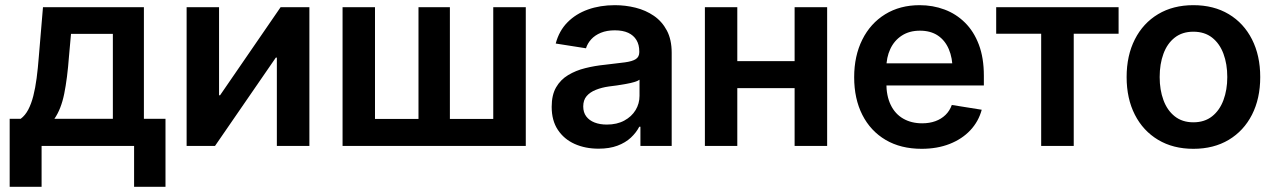

<svg xmlns="http://www.w3.org/2000/svg" viewBox="-20 -567 4957 746"><path d="M17.6 158.7V-105.5H60.5Q78.1 -118.7 89.8 -141.1Q101.6 -163.6 109.4 -194.1Q117.2 -224.6 122.3 -263.2Q127.4 -301.8 130.9 -347.7L147 -539.1H539.1V-105.5H623V158.7H501V0H141.6V158.7ZM191.4 -105.5H418.5V-435.5H255.9L248 -347.7Q241.7 -262.7 229.5 -202.6Q217.3 -142.6 191.4 -105.5Z M1182.1 0H1055.7V-343.3H1051.8L815.4 0H705.1V-539.1H831.1V-196.8H835L1070.3 -539.1H1182.1Z M1311 -539.1H1437V-105H1606V-539.1H1728V-105H1896.5V-539.1H2022.9V0H1311Z M2305.7 10.7Q2253.9 10.7 2212.6 -7.8Q2171.4 -26.4 2147.5 -62.5Q2123.5 -98.6 2123.5 -151.9Q2123.5 -197.8 2140.6 -227.5Q2157.7 -257.3 2187.3 -275.1Q2216.8 -293 2253.9 -302.2Q2291 -311.5 2330.6 -315.4Q2378.4 -320.8 2407.7 -324.7Q2437 -328.6 2450.4 -337.4Q2463.9 -346.2 2463.9 -364.3V-367.2Q2463.9 -393.1 2452.9 -411.4Q2441.9 -429.7 2420.9 -439.5Q2399.9 -449.2 2368.7 -449.2Q2337.9 -449.2 2314.7 -439.7Q2291.5 -430.2 2277.1 -414.3Q2262.7 -398.4 2256.8 -379.4L2139.2 -397.9Q2152.3 -447.3 2184.8 -480.2Q2217.3 -513.2 2264.4 -530Q2311.5 -546.9 2369.1 -546.9Q2410.2 -546.9 2449.5 -537.1Q2488.8 -527.3 2520.5 -505.6Q2552.2 -483.9 2571 -448.5Q2589.8 -413.1 2589.8 -361.8V0H2468.3V-74.7H2463.9Q2452.1 -51.8 2431.2 -32.2Q2410.2 -12.7 2379.2 -1Q2348.1 10.7 2305.7 10.7ZM2337.9 -83Q2377 -83 2405.5 -98.4Q2434.1 -113.8 2449.5 -139.2Q2464.8 -164.6 2464.8 -194.8V-257.3Q2458.5 -252.4 2444.6 -248.3Q2430.7 -244.1 2412.8 -241Q2395 -237.8 2377.2 -235.1Q2359.4 -232.4 2345.7 -231Q2317.9 -227.1 2295.2 -218Q2272.5 -209 2259.3 -193.6Q2246.1 -178.2 2246.1 -153.3Q2246.1 -130.4 2257.8 -114.7Q2269.5 -99.1 2290 -91.1Q2310.5 -83 2337.9 -83Z M3101.1 -329.6V-224.6H2811V-329.6ZM2844.7 -539.1V0H2718.8V-539.1ZM3193.8 -539.1V0H3067.4V-539.1Z M3561 11.2Q3480 11.2 3421.1 -23.4Q3362.3 -58.1 3330.6 -120.6Q3298.8 -183.1 3298.8 -267.1Q3298.8 -349.6 3330.3 -412.8Q3361.8 -476.1 3419.2 -511.5Q3476.6 -546.9 3553.2 -546.9Q3604.5 -546.9 3649.7 -530Q3694.8 -513.2 3729.2 -479.2Q3763.7 -445.3 3783.2 -393.8Q3802.7 -342.3 3802.7 -272.9V-234.9H3356.4V-320.8H3739.7L3681.2 -295.9Q3681.2 -341.8 3666.5 -376Q3651.9 -410.2 3623.8 -429Q3595.7 -447.8 3554.2 -447.8Q3513.2 -447.8 3483.9 -428.7Q3454.6 -409.7 3439.2 -376.7Q3423.8 -343.8 3423.8 -302.7V-244.6Q3423.8 -194.3 3440.9 -159.2Q3458 -124 3489.5 -106Q3521 -87.9 3563 -87.9Q3591.3 -87.9 3614.3 -96.2Q3637.2 -104.5 3653.6 -120.4Q3669.9 -136.2 3678.2 -159.2L3794.4 -140.6Q3782.2 -95.2 3750.2 -61Q3718.3 -26.9 3669.9 -7.8Q3621.6 11.2 3561 11.2Z M4025.4 0V-436H3850.6V-539.1H4326.2V-436H4151.9V0Z M4616.7 11.2Q4538.1 11.2 4479.7 -23.7Q4421.4 -58.6 4389.4 -121.3Q4357.4 -184.1 4357.4 -267.6Q4357.4 -351.1 4389.4 -414.1Q4421.4 -477.1 4479.7 -512Q4538.1 -546.9 4616.7 -546.9Q4695.8 -546.9 4754.2 -512Q4812.5 -477.1 4844.5 -414.1Q4876.5 -351.1 4876.5 -267.6Q4876.5 -184.1 4844.5 -121.3Q4812.5 -58.6 4754.2 -23.7Q4695.8 11.2 4616.7 11.2ZM4616.7 -91.8Q4660.2 -91.8 4689.5 -115Q4718.8 -138.2 4733.6 -178Q4748.5 -217.8 4748.5 -267.6Q4748.5 -318.4 4733.6 -358.2Q4718.8 -397.9 4689.5 -420.9Q4660.2 -443.8 4616.7 -443.8Q4573.7 -443.8 4544.4 -420.9Q4515.1 -397.9 4500.5 -358.2Q4485.8 -318.4 4485.8 -267.6Q4485.8 -217.8 4500.5 -178Q4515.1 -138.2 4544.4 -115Q4573.7 -91.8 4616.7 -91.8Z"/></svg>

Font: Inter 18pt SemiBold
Style: Regular
Weight: 600
Designer: Rasmus Andersson
Foundry: rsms
Version: Version 4.001;git-66647c0bb